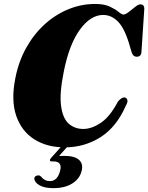

<svg xmlns="http://www.w3.org/2000/svg" viewBox="-20 -733 749 970"><path d="M613.5 -239.5Q620.5 -237 623.5 -227.5Q626.5 -218 615.5 -198.5Q568.5 -91 487.5 -39.8Q406.5 11.5 307 11.5Q218 11.5 153.8 -28.8Q89.5 -69 62.2 -147.2Q35 -225.5 57.5 -338Q74 -422.5 112.5 -491.5Q151 -560.5 205.5 -610Q260 -659.5 325.2 -686.2Q390.5 -713 460.5 -713Q507 -713 535.2 -699.5Q563.5 -686 579.2 -672.8Q595 -659.5 604 -659.5Q613.5 -659.5 630 -672.2Q646.5 -685 662.8 -698Q679 -711 688 -711Q709.5 -711 709 -688L694.5 -470Q693 -446.5 671 -446.5Q652 -446.5 645 -469L637 -496Q612.5 -584.5 578.8 -621Q545 -657.5 501 -657.5Q438 -657.5 383.8 -583.5Q329.5 -509.5 302 -370Q280 -261 288.5 -198Q297 -135 327.2 -108.2Q357.5 -81.5 401 -81.5Q443.5 -81.5 489.8 -112.8Q536 -144 576.5 -221Q598.5 -245.5 613.5 -239.5ZM300.5 -5H332L278.5 55Q289.5 54.5 305 54.5Q357.5 54.5 379.8 75.2Q402 96 392 132Q382 171 344.8 194.2Q307.5 217.5 250 217.5Q204 217.5 179.5 203Q155 188.5 153 169.5Q155 154.5 170.5 153.5Q176 152 180 154Q184 156 187.5 159.5Q205 182 232 182Q270.5 182 284 129Q295.5 82.5 250 82.5H241.5Q233 82.5 232.2 77.2Q231.5 72 238 65Z"/></svg>

Font: Fraunces 72pt Black
Style: Italic
Weight: 900
Italic angle: -16°
Version: Version 1.000;[b76b70a41]